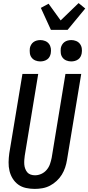

<svg xmlns="http://www.w3.org/2000/svg" viewBox="-20 -1213 571 1241"><path d="M205 8Q176 8 148 2Q120 -4 98.5 -19.5Q77 -35 62.5 -58Q48 -81 41.5 -108Q35 -135 35.5 -164Q36 -193 40 -222L125 -735H227L140 -207Q138 -193 137 -178.5Q136 -164 137 -150Q138 -136 143 -122.5Q148 -109 156.5 -99Q165 -89 178.5 -84.5Q192 -80 206 -80Q227 -80 247 -89Q267 -98 281.5 -115Q296 -132 303 -152.5Q310 -173 314 -193L403 -735H505L413 -179Q409 -154 401 -130Q393 -106 379.5 -84Q366 -62 346 -43.5Q326 -25 303 -13Q280 -1 254.5 3.5Q229 8 205 8ZM440 -816Q424 -816 409 -822Q394 -828 384.5 -840.5Q375 -853 373 -869Q371 -885 373 -902Q375 -913 381 -923.5Q387 -934 396.5 -941Q406 -948 417.5 -951Q429 -954 441 -954Q457 -954 472 -948Q487 -942 496.5 -929.5Q506 -917 508.5 -901Q511 -885 508 -868Q506 -857 500.5 -846.5Q495 -836 485 -829Q475 -822 463.5 -819Q452 -816 440 -816ZM240 -816Q224 -816 209 -822Q194 -828 184.5 -840.5Q175 -853 173 -869Q171 -885 173 -902Q175 -913 181 -923.5Q187 -934 196.5 -941Q206 -948 217.5 -951Q229 -954 241 -954Q257 -954 272 -948Q287 -942 296.5 -929.5Q306 -917 308.5 -901Q311 -885 308 -868Q306 -857 300.5 -846.5Q295 -836 285 -829Q275 -822 263.5 -819Q252 -816 240 -816ZM309 -1020 244 -1162 294 -1189 372 -1081 488 -1193 531 -1158 417 -1020Z"/></svg>

Font: Iosevka SS18 Semibold
Style: Italic
Weight: 600
Italic angle: -9°
Monospace: yes
Designer: Belleve Invis
Foundry: Belleve Invis
Version: Version 25.1.1; ttfautohint (v1.8.4)